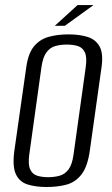

<svg xmlns="http://www.w3.org/2000/svg" viewBox="-20 -737 449 769"><path d="M166.7 12Q123.1 12 90.5 1.8Q57.9 -8.3 43.4 -39.8Q28.9 -71.2 37.8 -135.3L85.2 -467.8Q92.9 -523.5 116.3 -551.6Q139.8 -579.7 175.3 -589.5Q210.8 -599.3 254.1 -599.3Q298.5 -599.3 330.8 -589.1Q363.2 -579 378.8 -550.9Q394.4 -522.8 386.7 -467.8L340 -135.5Q331.1 -70.5 306.9 -39Q282.8 -7.6 247.3 2.2Q211.7 12 166.7 12ZM172.6 -27.3Q198.2 -27.3 219.3 -33.4Q240.4 -39.4 254.8 -58.9Q269.2 -78.3 274.5 -117.8L323.4 -468Q328.9 -507.8 320 -527.1Q311 -546.4 291.9 -552.5Q272.9 -558.5 248 -558.5Q222.3 -558.5 201.2 -552.5Q180.1 -546.4 165.9 -527.1Q151.6 -507.8 146 -468L97.2 -117.8Q91.9 -78.3 100.8 -58.9Q109.6 -39.4 128.6 -33.4Q147.7 -27.3 172.6 -27.3ZM199.5 -633.6 290.5 -716.6H354.4L239.6 -633.6Z"/></svg>

Font: Alumni Sans Thin
Style: Italic
Weight: 100
Italic angle: -8°
Designer: Robert E. Leuschke
Foundry: Robert E. Leuschke
Version: Version 1.016